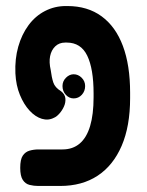

<svg xmlns="http://www.w3.org/2000/svg" viewBox="-20 -607 486 636"><path d="M107 9Q92 9 78 5.5Q64 2 55.5 -11Q47 -24 47 -51Q47 -79 55.5 -91.5Q64 -104 78 -108Q92 -112 108 -112H187Q221 -112 244 -131.5Q267 -151 278.5 -189.5Q290 -228 290 -285V-297Q290 -379 269 -422.5Q248 -466 201 -466H196Q176 -466 163 -453.5Q150 -441 146 -421Q142 -401 148 -375Q151 -351 156.5 -334Q162 -317 182 -305Q195 -295 196.5 -281.5Q198 -268 192 -254.5Q186 -241 176.5 -230.5Q167 -220 159 -217Q140 -207 118.5 -213.5Q97 -220 78 -240.5Q59 -261 46 -292.5Q33 -324 31 -364Q29 -412 40.5 -452.5Q52 -493 74.5 -523.5Q97 -554 129 -570.5Q161 -587 198 -587H203Q270 -587 316.5 -553Q363 -519 387 -455Q411 -391 411 -300V-282Q411 -189 383 -124Q355 -59 303.5 -25Q252 9 179 9ZM224 -281Q209 -281 198 -293Q187 -305 187 -322Q187 -338 198.5 -349.5Q210 -361 224 -361Q239 -361 250.5 -349.5Q262 -338 262 -322Q262 -305 251 -293Q240 -281 224 -281Z"/></svg>

Font: Fredoka Condensed Medium
Style: Regular
Weight: 500
Width: 3
Designer: Ben Nathan
Foundry: Milena B. Brandão, Ben Nathan
Version: Version 2.001